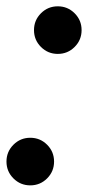

<svg xmlns="http://www.w3.org/2000/svg" viewBox="-26 -556 331 593"><path d="M-6 -57Q-6 -87.5 15.5 -109Q37 -130.5 67.5 -130.5Q98 -130.5 119.5 -109Q141 -87.5 141 -57Q141 -26.5 119.5 -5Q98 16.5 67.5 16.5Q37 16.5 15.5 -5Q-6 -26.5 -6 -57ZM79 -463Q79 -493.5 100.5 -515Q122 -536.5 152.5 -536.5Q183 -536.5 204.5 -515Q226 -493.5 226 -463Q226 -432.5 204.5 -411Q183 -389.5 152.5 -389.5Q122 -389.5 100.5 -411Q79 -432.5 79 -463Z"/></svg>

Font: Besley* Narrow Medium
Style: Italic
Weight: 500
Width: 4
Italic angle: -13°
Designer: Owen Earl
Foundry: indestructible type*
Version: Version 3.000; ttfautohint (v1.8.3)